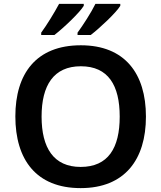

<svg xmlns="http://www.w3.org/2000/svg" viewBox="-20 -958 830 988"><path d="M599 -928V-938H471C449 -893 407 -828 379 -790V-778H447C494 -814 578 -893 599 -928ZM411 -928V-938H284C260 -893 220 -828 192 -790V-778H260C307 -814 390 -893 411 -928ZM731 -358C731 -580 622 -725 396 -725C166 -725 59 -579 59 -359C59 -137 166 10 395 10C622 10 731 -137 731 -358ZM194 -358C194 -519 256 -617 396 -617C537 -617 596 -519 596 -358C596 -197 537 -99 395 -99C256 -99 194 -197 194 -358Z"/></svg>

Font: Noto Sans Arabic UI SmBd
Style: Regular
Weight: 600
Designer: Monotype Design Team, Nadine Chahine and Nizar Qandah
Foundry: Monotype Imaging Inc.
Version: Version 2.010